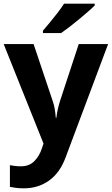

<svg xmlns="http://www.w3.org/2000/svg" viewBox="-20 -786 609 1046"><path d="M0 -546H163L266 -239Q274 -217 278 -193.5Q282 -170 284 -144H287Q290 -170 295.5 -193.5Q301 -217 308 -239L409 -546H569L338 70Q307 155 247.5 197.5Q188 240 110 240Q85 240 66.5 237.5Q48 235 34 232V114Q45 116 60.5 118Q76 120 93 120Q140 120 167.5 91.5Q195 63 208 23L217 -4ZM496 -756Q482 -742 459 -722Q436 -702 409.5 -680Q383 -658 357.5 -638.5Q332 -619 313 -606H214V-619Q230 -638 251.5 -663.5Q273 -689 294 -716.5Q315 -744 329 -766H496Z"/></svg>

Font: Noto Sans Balinese
Style: Bold
Weight: 700
Designer: Aditya Bayu, David Williams
Foundry: David Williams
Version: Version 2.005; ttfautohint (v1.8.4.7-5d5b)